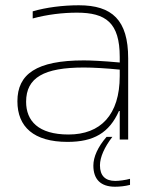

<svg xmlns="http://www.w3.org/2000/svg" viewBox="-20 -529 555 728"><path d="M279 -509C219 -509 155 -501 104 -486V-459C159 -474 218 -481 272 -481C381 -481 434 -443 434 -313V-292C369 -298 321 -300 298 -300C118 -300 46 -248 46 -145C46 -48 108 9 236 9C335 9 394 -25 431 -108H434V0H466V-308C466 -453 405 -509 279 -509ZM79 -143C79 -235 147 -273 298 -273C334 -273 384 -270 434 -265V-241C434 -93 361 -19 240 -19C125 -19 79 -71 79 -143ZM334 99C334 151 362 179 416 179C433 179 454 177 473 172V149C455 154 431 157 417 157C379 157 359 137 359 98C359 67 376 29 406 -10H384C351 28 334 66 334 99Z"/></svg>

Font: LT Wave Text Thin
Style: Regular
Weight: 100
Designer: Daniel Lyons
Version: Version 2.5 (Glyphs App)